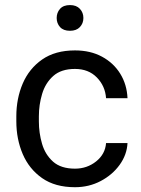

<svg xmlns="http://www.w3.org/2000/svg" viewBox="-20 -740 563 769"><path d="M280.3 -64.5Q328.6 -64.5 365 -93.5Q401.4 -122.6 404.8 -167H490.7Q488.3 -120.1 459.2 -79.8Q430.2 -39.6 383.3 -14.9Q336.4 9.8 280.3 9.8Q200.7 9.8 148.7 -26.6Q96.7 -63 71 -123Q45.4 -183.1 45.4 -253.9V-274.4Q45.4 -345.2 71 -405.3Q96.7 -465.3 148.9 -501.7Q201.2 -538.1 280.3 -538.1Q342.3 -538.1 388.7 -512.9Q435.1 -487.8 461.7 -444.6Q488.3 -401.4 490.7 -346.7H404.8Q401.4 -395.5 367.9 -429.7Q334.5 -463.9 280.3 -463.9Q224.6 -463.9 193.1 -435.5Q161.6 -407.2 148.7 -363.8Q135.7 -320.3 135.7 -274.4V-253.9Q135.7 -207.5 148.4 -164.1Q161.1 -120.6 192.6 -92.5Q224.1 -64.5 280.3 -64.5ZM207 -668Q207 -689.5 220.5 -704.6Q233.9 -719.7 260.3 -719.7Q286.1 -719.7 300 -704.6Q314 -689.5 314 -668Q314 -646.5 300 -631.6Q286.1 -616.7 260.3 -616.7Q233.9 -616.7 220.5 -631.6Q207 -646.5 207 -668Z"/></svg>

Font: Vazirmatn RD UI
Style: Regular
Weight: 400
Designer: Saber Rastikerdar
Foundry: Saber Rastikerdar
Version: Version 33.003